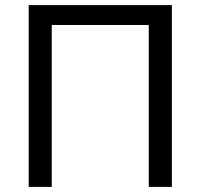

<svg xmlns="http://www.w3.org/2000/svg" viewBox="-20 -733 786 753"><path d="M92.5 0V-713H654V0H563.5V-635H183V0Z"/></svg>

Font: Heraclito
Style: Regular
Weight: 400
Designer: Kostas Bartsokas (font) & Cristiano Sobral (main changes)
Foundry: Kostas Bartsokas (font) & Cristiano Sobral (main changes)
Version: Version 1.00;July 8, 2020;FontCreator 13.0.0.2655 64-bit